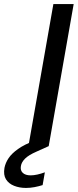

<svg xmlns="http://www.w3.org/2000/svg" viewBox="-111 -720 383 946"><path d="M29 0 152 -700H252L129 0ZM17 206Q-15 206 -41.5 195.5Q-68 185 -81.5 163.5Q-95 142 -89 107Q-84 82 -68.5 59Q-53 36 -22 14Q9 -8 59 -27L113 -49L129 0L69 27Q30 44 12.5 61.5Q-5 79 -8 98Q-12 119 1 131.5Q14 144 40 144Q55 144 73 140Q91 136 110 129L99 192Q80 198 59 202Q38 206 17 206Z"/></svg>

Font: DM Sans 17pt Medium
Style: Italic
Weight: 500
Italic angle: -10°
Version: Version 4.004;gftools[0.9.30]